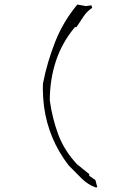

<svg xmlns="http://www.w3.org/2000/svg" viewBox="-20 -790 543 847"><path d="M373.5 -18.6V-22L319.8 -65.4Q263.2 -126 236.8 -197.3Q210.4 -268.6 199.7 -347.2V-347.7Q199.7 -437.5 226.1 -519Q252.4 -600.1 308.6 -668L311 -670.4H317.4Q332 -691.4 347.2 -715.3Q363.3 -740.2 386.7 -755.4L383.3 -766.6L358.4 -763.2L321.3 -770Q259.8 -696.3 224.6 -608.4Q188 -516.6 169.4 -420.9Q168.9 -411.6 168.9 -398.7Q168.9 -385.7 170.2 -364.7Q171.4 -343.8 174.3 -319.3Q193.8 -176.3 282.7 -60.5Q312 -30.3 340.6 -2.2Q369.1 25.9 403.3 37.1L409.2 35.6L400.9 4.4L373.5 -14.6Z"/></svg>

Font: Bakudai
Style: ExtraLight
Weight: 200
Version: Version 1.48